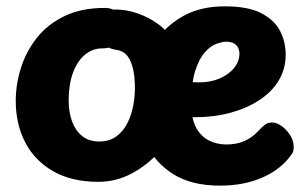

<svg xmlns="http://www.w3.org/2000/svg" viewBox="-20 -574 969 606"><path d="M530.7 -321Q538.7 -320 559.7 -317Q580.7 -314 608.7 -314Q643.8 -314 672.3 -325.9Q700.9 -337.9 718.3 -358.7Q735.7 -379.6 735.7 -404.9Q735.7 -421.7 725.2 -432.1Q714.7 -442.4 694.3 -442.4Q682 -442.4 663.6 -435.9Q645.1 -429.4 626.8 -409.2Q608.4 -389 596.1 -350Q583.7 -311 583.7 -246Q583.7 -200.1 598.7 -171.8Q613.8 -143.6 639.1 -130.8Q664.4 -118 693.9 -118Q728.2 -118 752.5 -129.4Q776.8 -140.8 792.1 -157.4Q808 -174.4 816.9 -180.9Q825.8 -187.4 838.6 -187.4Q853.4 -187.4 869 -176.1Q884.6 -164.8 895.7 -147.5Q906.9 -130.2 906.9 -111Q906.9 -106 906.3 -100.1Q905.7 -94.2 901.9 -89Q869.2 -41 810.3 -14.6Q751.3 11.9 674.3 11.9Q584.4 11.9 526.8 -24.4Q469.1 -60.7 441.4 -120.3Q413.7 -180 413.7 -250Q413.7 -302 429.3 -355.3Q444.9 -408.6 478.1 -453.6Q511.3 -498.7 563.8 -526.3Q616.2 -554 690.1 -554Q762.6 -554 804.3 -532.5Q846.1 -511 863.9 -476.4Q881.7 -441.9 881.7 -401.2Q881.7 -357 860.1 -320.7Q838.4 -284.3 799.2 -258.4Q759.9 -232.4 707.8 -218.2Q655.7 -204 593.7 -204Q578.7 -204 563.2 -205.5Q547.7 -207 530.7 -209ZM310.4 -549Q338.7 -549 349.8 -532.4Q361 -515.8 361 -482.7Q361 -451.2 346.4 -436.3Q331.9 -421.4 303.7 -421.4Q272.2 -421.4 248 -401.3Q223.8 -381.1 210.2 -344.1Q196.7 -307 196.7 -256Q196.7 -220 207.4 -190.8Q218.1 -161.7 239.4 -144.6Q260.8 -127.4 292.7 -127.4Q324.9 -127.4 346.8 -143.2Q368.7 -159 382 -185.2Q395.3 -211.4 401 -243.2Q406.7 -275 405.7 -307Q404.4 -355 390.5 -383.8Q376.6 -412.6 348.2 -416.4Q322 -420 305.4 -436.4Q288.8 -452.9 288.8 -483.6Q288.8 -514.3 301.9 -529.2Q315 -544 345.6 -544Q378.3 -544 413.3 -532.1Q448.2 -520.2 478.2 -498.7Q508.1 -477.1 525.7 -446Q542.7 -415 554.7 -378.5Q566.7 -342 566.7 -303Q566.7 -249 544.7 -195.2Q522.8 -141.4 484.7 -97.6Q446.6 -53.7 396.6 -26.9Q346.7 -0.1 290.7 -0.1Q205.7 -0.1 147.2 -33.9Q88.8 -67.7 59.2 -125.3Q29.7 -183 29.7 -255Q29.7 -308 46.1 -359.8Q62.4 -411.6 96.4 -454.6Q130.4 -497.7 183.8 -523.3Q237.2 -549 310.4 -549Z"/></svg>

Font: Playpen Sans Deva
Style: Regular
Weight: 400
Designer: Pooja Saxena, Gunjan Panchal, Laura Meseguer, Veronika Burian, José Scaglione
Foundry: TypeTogether
Version: Version 2.000